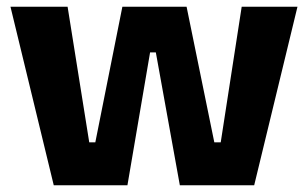

<svg xmlns="http://www.w3.org/2000/svg" viewBox="-20 -548 911 568"><path d="M139 0 11 -528H180L244 -127H262L342 -528H532L614 -127H633L695 -528H860L732 0H512L441 -393H424L357 0Z"/></svg>

Font: Bricolage Grotesque 24pt ExtraBold
Style: Regular
Weight: 800
Designer: Mathieu Triay
Foundry: Atelier Triay
Version: Version 1.001;gftools[0.9.33.dev8+g029e19f]